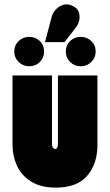

<svg xmlns="http://www.w3.org/2000/svg" viewBox="-20 -845 500 875"><path d="M181 -610Q181 -639 161.5 -658Q142 -677 113 -677Q85 -677 65 -658Q45 -639 45 -610Q45 -582 65 -562.5Q85 -543 113 -543Q142 -543 161.5 -562.5Q181 -582 181 -610ZM416 -610Q416 -639 396 -658Q376 -677 348 -677Q319 -677 299.5 -658Q280 -639 280 -610Q280 -582 299.5 -562.5Q319 -543 348 -543Q376 -543 396 -562.5Q416 -582 416 -610ZM326 -720Q337 -734 341 -752.5Q345 -771 339.5 -789Q334 -807 313 -817Q291 -829 270.5 -823.5Q250 -818 235.5 -803Q221 -788 216 -770L185 -653H274ZM424 -185V-501H244V-190Q244 -183 242.5 -177.5Q241 -172 238.5 -169Q236 -166 231 -166Q226 -166 223 -169.5Q220 -173 218.5 -178.5Q217 -184 217 -190V-501H37V-185Q37 -134 57.5 -89.5Q78 -45 122 -17.5Q166 10 235 10Q330 10 377 -43.5Q424 -97 424 -185Z"/></svg>

Font: Advent Pro Black
Style: Regular
Weight: 900
Version: Version 3.000